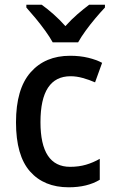

<svg xmlns="http://www.w3.org/2000/svg" viewBox="-20 -786 483 816"><path d="M272 10Q167 10 107.5 -57.5Q48 -125 48 -266Q48 -408 110 -478.5Q172 -549 278 -549Q320 -549 355 -540.5Q390 -532 414 -519L384 -436Q359 -447 332 -454.5Q305 -462 280 -462Q152 -462 152 -267Q152 -77 278 -77Q315 -77 345.5 -86Q376 -95 404 -111V-22Q351 10 272 10ZM204 -606Q192 -628 172.5 -655Q153 -682 131.5 -708Q110 -734 92 -754V-766H157Q181 -749 207.5 -725.5Q234 -702 258 -675Q283 -703 308.5 -725Q334 -747 359 -766H426V-754Q408 -735 386 -709Q364 -683 344 -655.5Q324 -628 312 -606Z"/></svg>

Font: Noto Sans Sinhala SemiCondensed Medium
Style: Regular
Weight: 500
Width: 4
Designer: Jelle Bosma - Monotype Design Team
Foundry: Monotype Imaging Inc.
Version: Version 2.006; ttfautohint (v1.8.4.7-5d5b)